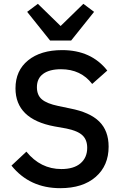

<svg xmlns="http://www.w3.org/2000/svg" viewBox="-20 -972 638 1004"><path d="M295 12Q135 12 40 -106L118 -179Q192 -88 301 -88Q366 -88 401 -118Q436 -148 436 -199Q436 -241 411 -264.5Q386 -288 327 -300L265 -311Q61 -349 61 -510Q61 -603 127 -656.5Q193 -710 305 -710Q457 -710 541 -603L462 -533Q403 -610 299 -610Q239 -610 206 -586Q173 -562 173 -516Q173 -474 199.5 -452Q226 -430 284 -418L346 -405Q450 -385 499 -336.5Q548 -288 548 -205Q548 -106 480.5 -47Q413 12 295 12ZM352 -760H242L122 -910L178 -952L297 -836L416 -952L472 -910Z"/></svg>

Font: IBM Plex Sans Medm
Style: Regular
Weight: 500
Designer: Mike Abbink, Paul van der Laan, Pieter van Rosmalen
Foundry: Bold Monday
Version: Version 3.005